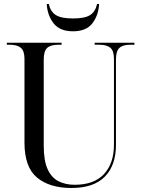

<svg xmlns="http://www.w3.org/2000/svg" viewBox="-20 -927 704 957"><path d="M336 10Q227 10 164.5 -42Q102 -94 102 -216V-634Q102 -673 84 -688.5Q66 -704 29 -704H14V-714H287V-704H270Q232 -704 215 -688Q198 -672 198 -631V-201Q198 -126 217.5 -83.5Q237 -41 272 -23.5Q307 -6 352 -6Q449 -6 498.5 -59.5Q548 -113 548 -206V-633Q548 -673 530.5 -688.5Q513 -704 476 -704H452V-714H650V-704H628Q592 -704 575 -688Q558 -672 558 -630V-205Q558 -103 502.5 -46.5Q447 10 336 10ZM344 -771Q278 -771 247 -811Q216 -851 213 -907H223Q232 -868 259 -851.5Q286 -835 344 -835Q402 -835 428.5 -851.5Q455 -868 464 -907H474Q471 -851 440.5 -811Q410 -771 344 -771Z"/></svg>

Font: Noto Serif Display SemiCondensed
Style: Regular
Weight: 400
Width: 4
Designer: Monotype Design Team
Foundry: Monotype Imaging Inc.
Version: Version 2.009